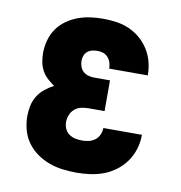

<svg xmlns="http://www.w3.org/2000/svg" viewBox="-67 -600 634 671"><g transform="rotate(10 250.0 -265.0)"><path d="M248 8Q223 8 198.5 5Q174 2 150.5 -6.5Q127 -15 106.5 -29.5Q86 -44 71.5 -64Q57 -84 50.5 -108.5Q44 -133 44 -157Q44 -176 48 -194.5Q52 -213 62 -229Q72 -245 87 -257Q102 -269 118 -277Q105 -286 93 -297Q81 -308 73.5 -322Q66 -336 63 -351.5Q60 -367 60 -383Q60 -406 66 -428.5Q72 -451 85 -470Q98 -489 117 -502.5Q136 -516 157.5 -524Q179 -532 201.5 -535Q224 -538 247 -538Q271 -538 294.5 -534.5Q318 -531 339.5 -521.5Q361 -512 379 -496.5Q397 -481 409.5 -461Q422 -441 428 -418Q434 -395 434 -371Q434 -371 434 -370.5Q434 -370 434 -370H297Q297 -370 297 -370Q297 -370 297 -371Q297 -381 294 -391Q291 -401 284 -409Q277 -417 267.5 -420.5Q258 -424 247 -424Q238 -424 228.5 -422Q219 -420 211.5 -414Q204 -408 200.5 -399Q197 -390 197 -381Q197 -370 200.5 -360Q204 -350 211.5 -343Q219 -336 229.5 -333Q240 -330 250 -330H307V-221H250Q237 -221 224 -218Q211 -215 201 -206.5Q191 -198 186 -185.5Q181 -173 181 -160Q181 -148 186 -136.5Q191 -125 201 -118Q211 -111 223 -108.5Q235 -106 248 -106Q260 -106 272 -109Q284 -112 293.5 -119.5Q303 -127 308 -138.5Q313 -150 313 -162H450Q450 -137 443 -113Q436 -89 422 -68.5Q408 -48 388 -32.5Q368 -17 345 -8Q322 1 297 4.5Q272 8 248 8Z"/></g></svg>

Font: Iosevka Slab Heavy
Style: Regular
Weight: 900
Monospace: yes
Designer: Belleve Invis
Foundry: Belleve Invis
Version: Version 11.1.0; ttfautohint (v1.8.3)